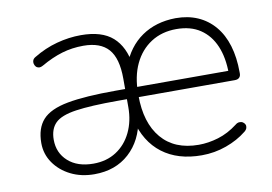

<svg xmlns="http://www.w3.org/2000/svg" viewBox="-60 -587 977 689"><g transform="rotate(-10 428.5 -242.5)"><path d="M233 8Q185 8 147 -11Q109 -30 86.5 -62.5Q64 -95 64 -135Q64 -189 91.5 -219.5Q119 -250 183.5 -262Q248 -274 359 -274H404V-237H361Q262 -237 207.5 -229Q153 -221 131.5 -199.5Q110 -178 110 -139Q110 -91 144 -60.5Q178 -30 236 -30Q284 -30 319.5 -53Q355 -76 374.5 -116.5Q394 -157 394 -208V-312Q394 -386 364.5 -419.5Q335 -453 273 -453Q232 -453 195 -442Q158 -431 118 -408Q109 -403 102.5 -404Q96 -405 92 -409.5Q88 -414 86.5 -420.5Q85 -427 87.5 -433Q90 -439 97 -443Q138 -468 182.5 -480Q227 -492 271 -492Q347 -492 386.5 -457Q426 -422 436 -354H416Q441 -421 492.5 -456.5Q544 -492 616 -493Q661 -493 696.5 -477.5Q732 -462 757.5 -432Q783 -402 796 -359Q809 -316 809 -262V-257Q809 -248 803.5 -242.5Q798 -237 787 -237H428V-274H786L770 -263Q770 -322 752 -364.5Q734 -407 699 -430.5Q664 -454 612 -454Q559 -454 519.5 -428.5Q480 -403 458.5 -357.5Q437 -312 437 -250V-243Q437 -143 484.5 -87Q532 -31 620 -31Q655 -31 691.5 -42Q728 -53 762 -79Q769 -85 776.5 -85.5Q784 -86 789.5 -82.5Q795 -79 797.5 -73.5Q800 -68 798 -61Q796 -54 788 -48Q757 -23 714 -7.5Q671 8 624 8Q537 8 480.5 -35Q424 -78 404 -160H422Q410 -83 360 -37.5Q310 8 233 8Z"/></g></svg>

Font: Nunito ExtraLight ExtraLight
Style: Regular
Weight: 250
Version: Version 3.602